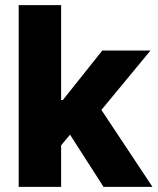

<svg xmlns="http://www.w3.org/2000/svg" viewBox="-20 -727 613 747"><path d="M52.7 -707H217.8V-337.9H224.6L377.9 -530.3H565.4L374.5 -299.3L573.2 0H382.8L252.4 -203.1L217.8 -161.6V0H52.7Z"/></svg>

Font: Pretendard GOV ExtraBold
Style: Regular
Weight: 800
Designer: Base glyphs from Inter by Rasmus Andersson; Hangeul glyphs from Noto Sans CJK(Source Han Sans) by Jang Soo-young and Kan
Foundry: Kil Hyung-jin
Version: Version 1.309